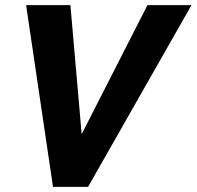

<svg xmlns="http://www.w3.org/2000/svg" viewBox="-20 -730 768 750"><path d="M82 -710H255L299 -206L556 -710H728L324 0H187Z"/></svg>

Font: Raleway-v4020 ExtraBold
Style: Italic
Weight: 800
Italic angle: -12°
Designer: Matt McInerney, Pablo Impallari, Rodrigo Fuenzalida
Foundry: Matt McInerney, Pablo Impallari, Rodrigo Fuenzalida
Version: Version 4.020;PS 004.020;hotconv 1.0.88;makeotf.lib2.5.64775